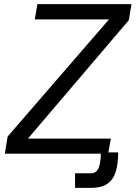

<svg xmlns="http://www.w3.org/2000/svg" viewBox="-20 -745 658 931"><path d="M17 -83 508.5 -651H148.5L161.5 -725H617.5L604.5 -647L115.5 -73H517.5L505.5 -6H553Q553 52.5 540.5 90.2Q528 128 498.8 147.2Q469.5 166.5 419 166H344V95H422Q446 95 457 72Q468 49 469 0H3.5Z"/></svg>

Font: JuliaMono Italic
Style: Regular
Weight: 400
Italic angle: -9°
Monospace: yes
Designer: cormullion
Foundry: corm
Version: Version 0.049; ttfautohint (v1.8.4)